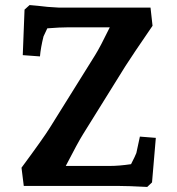

<svg xmlns="http://www.w3.org/2000/svg" viewBox="-20 -735 698 759"><path d="M447 0H74L65 -72Q153 -191 177 -230L356 -517Q376 -549 414 -627H250Q217 -627 167 -623L152 -591Q141 -547 138 -512L70 -517L77 -697L97 -715L130 -712Q166 -707 212 -705H575L583 -633Q502 -515 476 -474L308 -204Q288 -172 240 -79H413Q451 -79 498 -86Q515 -119 519 -130Q530 -179 533 -195L596 -190L581 -14L562 4Q486 0 447 0Z"/></svg>

Font: Andada Pro ExtraBold
Style: Regular
Weight: 800
Designer: Carolina Giovagnoli
Foundry: Huerta Tipografica
Version: Version 3.005; ttfautohint (v1.8.4)